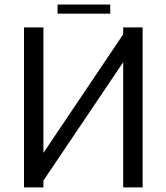

<svg xmlns="http://www.w3.org/2000/svg" viewBox="-20 -820 727 840"><path d="M85 0ZM231.9 -800.3H462.4V-760.3H231.9ZM519 -700.2H604V0H519V-547.9L169.9 -29.8V0H85V-700.2H169.9V-150.9L519 -669.9Z"/></svg>

Font: Pfennig
Style: Medium
Weight: 500
Version: Version 20120410 ; ttfautohint (v0.8)